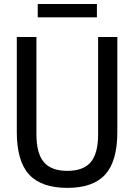

<svg xmlns="http://www.w3.org/2000/svg" viewBox="-20 -924 666 954"><path d="M314.5 9.5Q185.5 9.5 124.5 -57Q63.5 -123.5 63.5 -268V-740H161V-256.5Q161 -162 198 -118.5Q235 -75 314.5 -75Q394.5 -75 431 -118.5Q467.5 -162 467.5 -256.5V-740H563V-268Q563 -123.5 503 -57Q443 9.5 314.5 9.5ZM167.5 -838V-904H461.5V-838Z"/></svg>

Font: Encode Sans Condensed Condensed Medium
Style: Regular
Weight: 500
Width: 3
Designer: Multiple Designers
Foundry: Impallari Type
Version: Version 3.000; ttfautohint (v1.8.3) -l 8 -r 50 -G 200 -x 14 